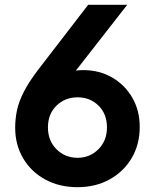

<svg xmlns="http://www.w3.org/2000/svg" viewBox="-20 -765 642 797"><path d="M302 12Q377 12 435.5 -20.5Q494 -53 527 -109.5Q560 -166 560 -238Q560 -306 529.5 -359Q499 -412 446 -443Q393 -474 325 -474Q309 -474 295 -472L508 -745H346L138 -475Q100 -425 79 -384Q58 -343 50.5 -307Q43 -271 43 -235Q43 -164 76 -108Q109 -52 167.5 -20Q226 12 302 12ZM302 -110Q250 -110 214.5 -145.5Q179 -181 179 -236Q179 -292 214.5 -326.5Q250 -361 302 -361Q354 -361 389 -326.5Q424 -292 424 -236Q424 -181 388.5 -145.5Q353 -110 302 -110Z"/></svg>

Font: Plus Jakarta Sans
Style: Bold
Weight: 700
Designer: Gumpita Rahayu
Foundry: Tokotype
Version: Version 2.004; ttfautohint (v1.8.3)